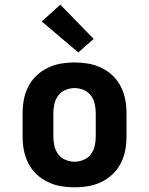

<svg xmlns="http://www.w3.org/2000/svg" viewBox="-20 -796 640 824"><path d="M300 8Q270 8 241 3Q212 -2 185 -15Q158 -28 136.5 -48.5Q115 -69 101.5 -95.5Q88 -122 82.5 -151Q77 -180 77 -210V-310Q77 -340 82.5 -369Q88 -398 101.5 -424.5Q115 -451 136.5 -471.5Q158 -492 185 -505Q212 -518 241 -523Q270 -528 300 -528Q330 -528 359 -523Q388 -518 415 -505Q442 -492 463.5 -471.5Q485 -451 498.5 -424.5Q512 -398 517.5 -369Q523 -340 523 -310V-210Q523 -180 517.5 -151Q512 -122 498.5 -95.5Q485 -69 463.5 -48.5Q442 -28 415 -15Q388 -2 359 3Q330 8 300 8ZM300 -102Q320 -102 339 -110Q358 -118 370 -134Q382 -150 386.5 -170Q391 -190 391 -210V-310Q391 -330 386.5 -350Q382 -370 370 -386Q358 -402 339 -410Q320 -418 300 -418Q280 -418 261 -410Q242 -402 230 -386Q218 -370 213.5 -350Q209 -330 209 -310V-210Q209 -190 213.5 -170Q218 -150 230 -134Q242 -118 261 -110Q280 -102 300 -102ZM316 -571 159 -704 239 -776 382 -629Z"/></svg>

Font: Iosevka HT Extrabold Extended
Style: Regular
Weight: 800
Width: 7
Monospace: yes
Designer: Belleve Invis
Foundry: Belleve Invis
Version: Version 32.3.0; ttfautohint (v1.8.4)